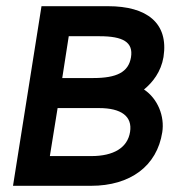

<svg xmlns="http://www.w3.org/2000/svg" viewBox="-20 -600 550 620"><path d="M22 0H274C401 0 487 -64 504 -173C512 -224 490 -281 445 -311C473 -334 500 -368 508 -416C525 -526 454 -580 329 -580H114ZM141 -96 166 -251H300C372 -251 408 -224 400 -174C392 -123 347 -96 275 -96ZM181 -348 202 -483H302C377 -483 411 -464 403 -415C395 -367 357 -348 281 -348Z"/></svg>

Font: Charger Sport
Style: BlkExtObl
Weight: 900
Designer: Jasper
Foundry: Cannot Into Space Fonts
Version: Version 1.1